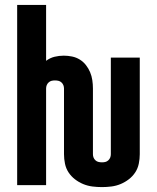

<svg xmlns="http://www.w3.org/2000/svg" viewBox="-20 -755 640 783"><path d="M396 8Q376 8 356.5 5.5Q337 3 319 -4.5Q301 -12 285.5 -24Q270 -36 259.5 -52Q249 -68 245 -87.5Q241 -107 241 -126V-394Q241 -401 238.5 -407.5Q236 -414 230.5 -419Q225 -424 218 -425.5Q211 -427 204 -427Q197 -427 190.5 -425.5Q184 -424 178.5 -419Q173 -414 170.5 -407.5Q168 -401 168 -394V0H50V-735H168V-507Q184 -519 202.5 -523.5Q221 -528 240 -528Q257 -528 274 -524.5Q291 -521 305.5 -512Q320 -503 330.5 -489.5Q341 -476 347.5 -460.5Q354 -445 356.5 -428Q359 -411 359 -394V-126Q359 -119 361.5 -112.5Q364 -106 369.5 -101Q375 -96 382 -94.5Q389 -93 396 -93Q403 -93 409.5 -94.5Q416 -96 421.5 -101Q427 -106 429.5 -112.5Q432 -119 432 -126V-520H550V-126Q550 -107 546 -87.5Q542 -68 531.5 -52Q521 -36 505.5 -24Q490 -12 472 -4.5Q454 3 434.5 5.5Q415 8 396 8Z"/></svg>

Font: Iosevka SS04 Extended
Style: Bold
Weight: 700
Width: 7
Monospace: yes
Designer: Belleve Invis
Foundry: Belleve Invis
Version: Version 19.0.0; ttfautohint (v1.8.4)